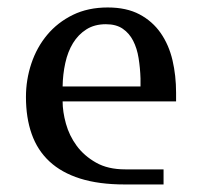

<svg xmlns="http://www.w3.org/2000/svg" viewBox="-20 -489 522 509"><path d="M265.6 -469.2Q315.4 -469.2 349.9 -450.9Q384.3 -432.6 406 -401.4Q427.7 -370.1 437.3 -329.3Q446.8 -288.6 446.8 -243.2V-220.2H146Q146 -192.9 154.8 -161.1Q163.6 -129.4 183.3 -102.5Q203.1 -75.7 234.6 -57.9Q266.1 -40 312 -40H413.6V0H310.5Q242.2 0 192.6 -15.6Q143.1 -31.2 111.1 -61Q79.1 -90.8 64 -133.8Q48.8 -176.8 48.8 -231.9Q48.8 -277.8 63.2 -320.8Q77.6 -363.8 105.2 -396.7Q132.8 -429.7 173.1 -449.5Q213.4 -469.2 265.6 -469.2ZM260.7 -424.8Q230.5 -424.8 209 -411.1Q187.5 -397.5 173.6 -374.8Q159.7 -352.1 153.1 -322Q146.5 -292 146 -259.8H352.5V-280.8Q351.6 -309.1 347.4 -335Q343.3 -360.8 333 -380.9Q322.8 -400.9 305.4 -412.8Q288.1 -424.8 260.7 -424.8Z"/></svg>

Font: Federov2
Style: Regular
Weight: 400
Designer: Olexa M. Volochay | Cyreal.org
Foundry: Olexa M. Volochay | Cyreal.org
Version: Version 1.000